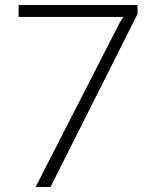

<svg xmlns="http://www.w3.org/2000/svg" viewBox="-20 -752 629 772"><path d="M55 -732V-684H477C472 -678 466 -670 461 -660L123 0H183L533 -696V-732Z"/></svg>

Font: Spoqa Han Sans Neo Light
Style: Regular
Weight: 300
Designer: [Spoqa Han Sans Neo] Dong-huui Kim ___ Younghwa Kang ___ Yujin Lee ___ [Noto Sans] Ryoko NISHIZUKA ____ (kana & ideograp
Foundry: Spoqa (http://www.spoqa-han-sans.com)
Version: Version 1.100;hotconv 1.0.109;makeotfexe 2.5.65596